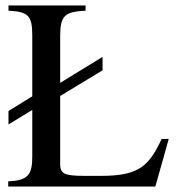

<svg xmlns="http://www.w3.org/2000/svg" viewBox="-20 -682 651 702"><path d="M597 -174H571C549 -127 529 -94 499 -72C466 -49 422 -39 351 -39H288C215 -39 200 -47 200 -82V-331L355 -425V-474L200 -379V-551C200 -626 218 -639 293 -643V-662H11V-643C84 -639 98 -625 98 -551V-330L11 -276V-227L98 -280V-111C98 -44 84 -22 10 -19V0H548Z"/></svg>

Font: STIXGeneral
Style: Regular
Weight: 400
Designer: MicroPress Inc., with final additions and corrections provided by Coen Hoffman, Elsevier (retired)
Version: Version 1.1.0